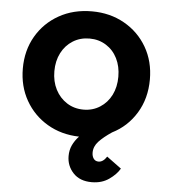

<svg xmlns="http://www.w3.org/2000/svg" viewBox="-53 -587 736 837"><g transform="rotate(5 315.0 -168.0)"><path d="M379 203Q327 203 298 172Q269 141 269 98Q269 72 279 50.5Q289 29 307 10Q229 8 168 -28Q107 -64 72 -125.5Q37 -187 37 -265Q37 -344 73 -406Q109 -468 172 -503.5Q235 -539 316 -539Q395 -539 458 -503.5Q521 -468 557 -406Q593 -344 593 -265Q593 -182 554 -118Q515 -54 449 -21Q413 3 392.5 25Q372 47 372 74Q372 90 379.5 100.5Q387 111 401 111Q421 111 437 86L501 133Q486 159 454.5 181Q423 203 379 203ZM316 -109Q356 -109 388 -129.5Q420 -150 437.5 -185Q455 -220 455 -265Q455 -310 437.5 -345Q420 -380 388 -400Q356 -420 316 -420Q275 -420 243 -400Q211 -380 193 -345Q175 -310 175 -265Q175 -220 193 -185Q211 -150 243 -129.5Q275 -109 316 -109Z"/></g></svg>

Font: Lexend SemiBold
Style: Regular
Weight: 600
Designer: Bonnie Shaver-Troup, Thomas Jockin
Foundry: Lexend
Version: Version 1.005; ttfautohint (v1.8.3)